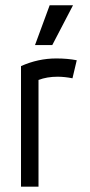

<svg xmlns="http://www.w3.org/2000/svg" viewBox="-20 -703 340 723"><path d="M252.9 -408.2Q223.1 -414.1 196.8 -414.1Q156.7 -414.1 125 -401.9V0H59.1V-454.1Q123.5 -482.9 191.9 -482.9Q234.4 -482.9 269 -476.1ZM111.8 -533.2 167 -683.1H254.9L176.8 -533.2Z"/></svg>

Font: Kreadon
Style: Regular
Weight: 400
Designer: kohakuno
Foundry: StudioGnu
Version: Version 1.000;Glyphs 3.1.2 (3151)